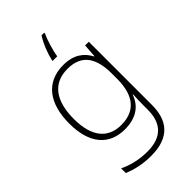

<svg xmlns="http://www.w3.org/2000/svg" viewBox="-297 -854 1184 1184"><g transform="rotate(-45 295.0 -262.0)"><path d="M345 -756V-764H322C292 -717 270 -659 259 -610V-604H299C305 -647 329 -726 345 -756ZM287 -540C136 -540 58 -432 58 -258C58 -83 139 10 276 10C370 10 434 -30 461 -108H464C462 -74 461 -49 461 -15V23C461 134 409 205 277 205C202 205 138 187 89 163V204C138 224 196 240 276 240C437 240 500 154 500 22V-530H468L462 -443H459C429 -500 378 -540 287 -540ZM289 -505C419 -505 462 -418 462 -289V-246C462 -132 425 -25 279 -25C162 -25 98 -106 98 -258C98 -413 160 -505 289 -505Z"/></g></svg>

Font: Noto Sans Thai Looped ExtraLight
Style: Regular
Weight: 200
Designer: Sasikarn Vongin, Ben Mitchell
Foundry: The Fontpad Ltd
Version: Version 1.001